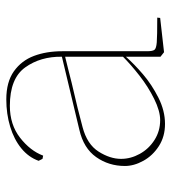

<svg xmlns="http://www.w3.org/2000/svg" viewBox="12 -532 531 594"><g transform="rotate(-90 277.0 -235.5)"><path d="M60 -114Q60 -164 87.5 -203Q115 -242 172 -255L398 -309Q399 -375 365 -422.5Q331 -470 246 -470Q188 -470 147.5 -438.5Q107 -407 92 -367L82 -369L76 -381Q87 -412 114.5 -434.5Q142 -457 181.5 -469Q221 -481 266 -481Q320 -481 353 -457.5Q386 -434 400.5 -395.5Q415 -357 415 -308V-46Q415 -28 419.5 -22.5Q424 -17 442.5 -15.5Q461 -14 519 -14L518 -5L412 7L398 -4Q398 -6 398 -6.5Q398 -7 398 -9Q398 -44 398 -60.5Q398 -77 398 -111Q375 -85 343.5 -58Q312 -31 271.5 -10.5Q231 10 190 10Q151 10 121.5 -9Q92 -28 76 -57Q60 -86 60 -114ZM398 -120V-299Q371 -292 357.5 -289Q344 -286 318 -279Q231 -259 180 -245Q127 -231 104.5 -195.5Q82 -160 82 -126Q82 -96 97.5 -68Q113 -40 140.5 -22.5Q168 -5 202 -5Q230 -5 267.5 -23.5Q305 -42 339.5 -69Q374 -96 398 -120Z"/></g></svg>

Font: TMT Limkin
Style: Regular
Weight: 400
Designer: Gabriel Drozdov
Version: Version 1.000;Glyphs 3.1.2 (3151)